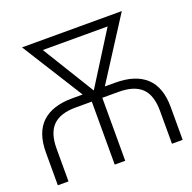

<svg xmlns="http://www.w3.org/2000/svg" viewBox="-125 -832 956 957"><g transform="rotate(-20 352.5 -353.5)"><path d="M238.3 -382.8H293.5L89.8 -707H619.1L411.1 -382.8H466.8Q573.2 -382.8 628.9 -331.1Q684.6 -279.3 684.6 -173.8V0H627.9V-173.8Q627.9 -257.3 588.4 -295.7Q548.8 -334 466.8 -334H379.9V0H324.2V-334H238.3Q157.7 -334 118.4 -295.7Q79.1 -257.3 79.1 -173.8V0H22.5V-173.8Q22.5 -279.3 77.6 -331.1Q132.8 -382.8 238.3 -382.8ZM352.5 -382.8 526.4 -659.2H182.6Z"/></g></svg>

Font: Pretendard Std ExtraLight
Style: Regular
Weight: 200
Designer: Base glyphs from Inter by Rasmus Andersson; Hangeul glyphs from Noto Sans CJK(Source Han Sans) by Jang Soo-young and Kan
Foundry: Kil Hyung-jin
Version: Version 1.309